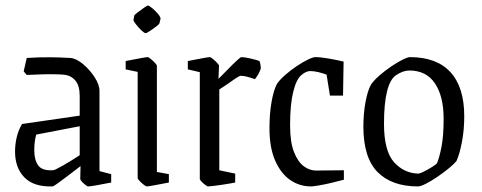

<svg xmlns="http://www.w3.org/2000/svg" viewBox="-20 -660 1729 689"><path d="M168 9Q101 11 67.5 -23.5Q34 -58 34 -116Q34 -142 40 -167.5Q46 -193 59 -215L266 -245V-316Q266 -353 250 -371.5Q234 -390 208 -392Q199 -393 176 -393.5Q153 -394 125.5 -393Q98 -392 76 -391L65 -404L76 -452Q123 -455 161 -454.5Q199 -454 233 -452Q254 -450 278 -430Q302 -410 319.5 -383Q337 -356 337 -334V-46L379 -35V-5Q349 1 326 5Q303 9 296 9Q292 9 280 -2Q268 -13 268 -18L269 -64Q246 -46 224 -29.5Q202 -13 187 -2Q172 9 168 9ZM103 -121Q103 -86 117 -66.5Q131 -47 170 -49Q176 -49 205 -65.5Q234 -82 266 -103V-207L110 -177Q103 -153 103 -121Z M462 -605Q463 -607 474 -615.5Q485 -624 496.5 -632Q508 -640 511 -640Q515 -640 526.5 -630.5Q538 -621 547.5 -609.5Q557 -598 556 -592L552 -576Q551 -573 540 -564.5Q529 -556 517.5 -548.5Q506 -541 503 -541Q498 -541 487.5 -551Q477 -561 468 -572.5Q459 -584 459 -588ZM507 9Q504 9 496 3Q488 -3 481 -10.5Q474 -18 474 -21V-402L431 -411V-441Q437 -442 454.5 -445.5Q472 -449 489 -452Q506 -455 510 -455Q513 -455 521 -448.5Q529 -442 536 -434.5Q543 -427 543 -424V-43L586 -35V-5Q580 -4 562.5 -0.5Q545 3 528 6Q511 9 507 9Z M726 9Q724 9 716.5 3.5Q709 -2 703 -8.5Q697 -15 697 -18V-401L654 -411V-441Q660 -442 677.5 -445.5Q695 -449 712 -452Q729 -455 733 -455Q736 -455 744 -448.5Q752 -442 759 -434.5Q766 -427 766 -424L764 -377Q780 -393 797.5 -411Q815 -429 829 -442Q843 -455 846 -455Q858 -455 879.5 -450Q901 -445 911 -441Q913 -437 914.5 -428.5Q916 -420 916 -416Q916 -413 912 -404Q908 -395 902.5 -386.5Q897 -378 895 -376Q883 -380 869.5 -384Q856 -388 844 -388Q839 -388 824.5 -378Q810 -368 793.5 -356.5Q777 -345 767 -339V-49L824 -37V-5Q819 -4 805 -1.5Q791 1 774 3.5Q757 6 743.5 7.5Q730 9 726 9Z M1096 9Q1055 9 1021.5 -14Q988 -37 967.5 -83.5Q947 -130 947 -200Q947 -252 954.5 -294.5Q962 -337 974 -359Q984 -374 1003.5 -391Q1023 -408 1044.5 -422.5Q1066 -437 1084.5 -446Q1103 -455 1112 -455Q1130 -455 1159 -450Q1188 -445 1213 -439L1211 -317H1164L1152 -392Q1140 -397 1123 -401Q1106 -405 1093 -405Q1079 -405 1062 -391Q1044 -377 1032.5 -331.5Q1021 -286 1021 -211Q1021 -150 1035 -114.5Q1049 -79 1070 -63.5Q1091 -48 1114 -48L1214 -49V-15Q1195 -10 1170 -4Q1145 2 1124 5.5Q1103 9 1096 9Z M1480 9Q1386 9 1335 -42.5Q1284 -94 1284 -206Q1284 -252 1291.5 -293Q1299 -334 1311 -356Q1321 -371 1341 -388.5Q1361 -406 1383 -421Q1405 -436 1424 -445.5Q1443 -455 1451 -455Q1547 -455 1596.5 -401Q1646 -347 1646 -243Q1646 -193 1637.5 -149.5Q1629 -106 1618 -82Q1609 -71 1590 -55.5Q1571 -40 1549 -25Q1527 -10 1508 -0.5Q1489 9 1480 9ZM1482 -37Q1489 -38 1503.5 -45.5Q1518 -53 1531.5 -61.5Q1545 -70 1548 -74Q1557 -95 1564.5 -134Q1572 -173 1572 -234Q1572 -314 1541 -360.5Q1510 -407 1449 -407Q1426 -407 1401 -390Q1380 -376 1369 -332.5Q1358 -289 1358 -216Q1358 -118 1394 -78Q1430 -38 1482 -37Z"/></svg>

Font: Grenze Gotisch Light
Style: Regular
Weight: 300
Designer: Renata Polastri
Foundry: Omnibus-Type
Version: Version 1.001